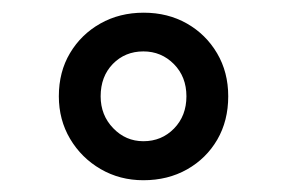

<svg xmlns="http://www.w3.org/2000/svg" viewBox="-20 -762 464 310"><path d="M211.5 -471Q173.5 -471 142.5 -489Q111.5 -507 93.2 -537.8Q75 -568.5 75 -606.5Q75 -646 93 -676.2Q111 -706.5 142 -724Q173 -741.5 212 -741.5Q251 -741.5 281.8 -724Q312.5 -706.5 330.5 -676Q348.5 -645.5 348.5 -606.5Q348.5 -567 330.8 -536.5Q313 -506 282 -488.5Q251 -471 211.5 -471ZM211.5 -534Q241 -534 261 -554.5Q281 -575 281 -606.5Q281 -638 260.8 -658.5Q240.5 -679 211.5 -679Q182 -679 162.2 -658.8Q142.5 -638.5 142.5 -606.5Q142.5 -576 162.8 -555Q183 -534 211.5 -534Z"/></svg>

Font: Spline Sans
Style: Regular
Weight: 400
Designer: Eben Sorkin, Mirko Velimirovic
Foundry: Sorkin Type
Version: Version 1.001